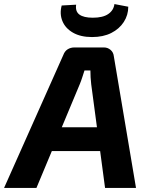

<svg xmlns="http://www.w3.org/2000/svg" viewBox="-59 -923 728 943"><path d="M451 -690Q470 -690 484 -678Q498 -666 500 -647L609 0H457L389 -509Q387 -526 386 -543Q385 -560 385 -577H356Q351 -562 345.5 -544.5Q340 -527 333 -510L120 0H-39L252 -653Q259 -672 273.5 -681Q288 -690 307 -690ZM504 -298 490 -181H134L148 -298ZM503 -903 571 -890Q571 -849 549 -815Q527 -781 487.5 -761Q448 -741 393 -741Q337 -741 299.5 -762.5Q262 -784 247.5 -819.5Q233 -855 244 -896L315 -900Q310 -867 331 -851.5Q352 -836 397 -836Q446 -836 472.5 -854Q499 -872 503 -903Z"/></svg>

Font: Exo 2
Style: Bold Italic
Weight: 700
Italic angle: -8°
Designer: Natanael Gama
Foundry: Natanael Gama
Version: Version 2.010